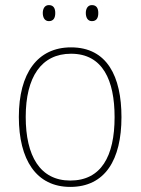

<svg xmlns="http://www.w3.org/2000/svg" viewBox="-20 -724 552 754"><path d="M148 -673C148 -656 155 -641 172 -641C191 -641 197 -655 197 -673C197 -690 191 -704 172 -704C155 -704 148 -689 148 -673ZM317 -673C317 -656 324 -641 341 -641C360 -641 366 -655 366 -673C366 -690 360 -704 341 -704C324 -704 317 -689 317 -673ZM457 -264C457 -423 401 -538 259 -538C127 -538 54 -436 54 -265C54 -97 122 10 256 10C393 10 457 -97 457 -264ZM81 -265C81 -421 142 -513 259 -513C384 -513 430 -408 430 -264C430 -110 377 -15 256 -15C137 -15 81 -112 81 -265Z"/></svg>

Font: Noto Sans Thai Looped SemiCondensed Thin
Style: Regular
Weight: 100
Width: 4
Designer: Sasikarn Vongin, Ben Mitchell
Foundry: The Fontpad Ltd
Version: Version 1.001